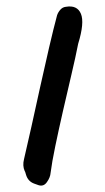

<svg xmlns="http://www.w3.org/2000/svg" viewBox="-20 -556 325 592"><path d="M221 -421Q213 -380 200 -325Q187 -270 174 -213Q161 -156 150.5 -105.5Q140 -55 136 -23Q135 -9 125 5Q115 20 99 15Q95 14 92 12.5Q89 11 85 10Q66 3 60 -18Q59 -20 58.5 -23Q58 -26 56 -29Q49 -45 54 -65Q64 -107 77 -166Q90 -225 104 -288.5Q118 -352 131.5 -410Q145 -468 156 -509Q159 -518 166 -526Q173 -534 183 -535Q218 -541 229.5 -513.5Q241 -486 221 -421Z"/></svg>

Font: Slackside One
Style: Regular
Weight: 400
Version: Version 1.000